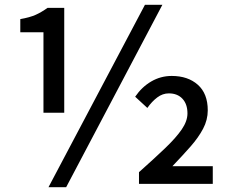

<svg xmlns="http://www.w3.org/2000/svg" viewBox="-20 -770 962 804"><path d="M162 -298V-635H65V-690Q105 -697 129.5 -708Q154 -719 179 -737H249V-298ZM183 14 587 -750H660L257 14ZM562 0V-49Q626 -106 671.5 -149.5Q717 -193 741 -228Q765 -263 765 -295Q765 -334 744 -356.5Q723 -379 687 -379Q661 -379 638.5 -362Q616 -345 597 -318L546 -365Q574 -406 613.5 -429Q653 -452 699 -452Q767 -452 808.5 -415Q850 -378 850 -308Q850 -268 830.5 -231Q811 -194 777.5 -156Q744 -118 702 -74H871V0Z"/></svg>

Font: Noto Sans SC Thin Medium
Style: Regular
Weight: 500
Version: Version 2.004-H2;hotconv 1.0.118;makeotfexe 2.5.65603